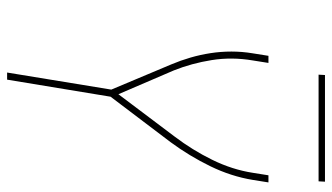

<svg xmlns="http://www.w3.org/2000/svg" viewBox="-217 -717 934 540"><g transform="rotate(90 250.0 -447.0)"><path d="M184 0 232 -293 161 -462Q150 -488 142 -515.5Q134 -543 129.5 -572Q125 -601 125 -631Q125 -661 130 -691L137 -735H157L150 -691Q140 -632 149 -575.5Q158 -519 178 -469L245 -313L364 -471Q402 -521 429.5 -577Q457 -633 466 -691L473 -735H493L486 -691Q476 -630 447.5 -571.5Q419 -513 380 -460L252 -291L204 0ZM190 -876 191 -894H491L490 -876Z"/></g></svg>

Font: Iosevka Curly Thin
Style: Italic
Weight: 100
Italic angle: -9°
Monospace: yes
Designer: Belleve Invis
Foundry: Belleve Invis
Version: Version 22.1.2; ttfautohint (v1.8.4)